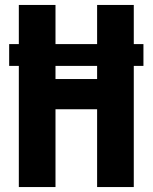

<svg xmlns="http://www.w3.org/2000/svg" viewBox="-20 -755 616 775"><path d="M56 0H204V-314H372V0H520V-489H559V-577H520V-735H372V-577H204V-735H56V-577H17V-489H56ZM372 -436H204V-489H372Z"/></svg>

Font: Iosevka Sparkle Heavy
Style: Regular
Weight: 900
Designer: Belleve Invis
Foundry: Belleve Invis
Version: Version 4.5.0; ttfautohint (v1.8.3)